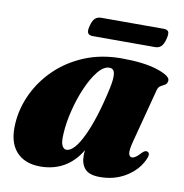

<svg xmlns="http://www.w3.org/2000/svg" viewBox="-74 -689 741 772"><g transform="rotate(10 297.0 -303.0)"><path d="M490.5 -152.5Q480.5 -114.5 483.5 -101Q486.5 -87.5 497 -87.5Q511 -87.5 532 -112Q540.5 -120 545.2 -121.5Q550 -123 555 -121Q569 -115 554.5 -86Q533.5 -43 487.8 -15.2Q442 12.5 383.5 12.5Q340 12.5 322.2 -7.2Q304.5 -27 304.5 -61Q304.5 -70.5 306 -83.5Q279 -37 236.8 -12.2Q194.5 12.5 139.5 12.5Q75 12.5 40.5 -27Q6 -66.5 11.5 -142Q15.5 -203.5 43.2 -262.5Q71 -321.5 120 -369Q169 -416.5 236.5 -444.5Q304 -472.5 387 -472.5Q480 -472.5 534.8 -454.2Q589.5 -436 587.5 -416.5Q586 -404 577.8 -399.2Q569.5 -394.5 560.5 -389.5Q551.5 -384.5 548 -371.5ZM209.5 -135.5Q207 -99 214 -85.5Q221 -72 231.5 -72Q263.5 -72 298.8 -146.2Q334 -220.5 361.5 -346.5Q370 -386 367 -406.5Q364 -427 345.5 -427Q322.5 -427 299.5 -399Q276.5 -371 257 -326.5Q237.5 -282 224.8 -231.2Q212 -180.5 209.5 -135.5ZM238 -579.5Q243.5 -601.5 253.2 -610.2Q263 -619 278 -619H533Q548 -619 552.5 -610.8Q557 -602.5 551 -580Q545.5 -558.5 536 -549.5Q526.5 -540.5 511.5 -540.5H256.5Q241.5 -540.5 236.8 -549.5Q232 -558.5 238 -579.5Z"/></g></svg>

Font: Fraunces 72pt Black
Style: Italic
Weight: 900
Italic angle: -16°
Version: Version 1.000;[b76b70a41]